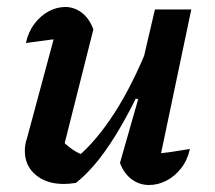

<svg xmlns="http://www.w3.org/2000/svg" viewBox="-20 -522 614 549"><path d="M247 -438 162 -101 153 -125Q169 -107 187.5 -94.5Q206 -82 224 -77L200 -72Q256 -119 308 -200Q360 -281 406 -396L419 -352Q393 -289 365 -233.5Q337 -178 308.5 -132Q280 -86 251.5 -52.5Q223 -19 197 1Q178 4 162 4Q113 4 82 -22Q51 -48 51 -91Q51 -109 57 -126L148 -464L202 -417Q161 -413 124.5 -408.5Q88 -404 54 -399Q61 -431 78.5 -454Q96 -477 119 -489.5Q142 -502 167 -502Q192 -502 213.5 -486Q235 -470 247 -438ZM323 -56 375 -238 364 -242 423 -495H527L429 -29L407 -81Q438 -83 466 -87Q494 -91 523 -96Q516 -64 498 -41Q480 -18 456 -5.5Q432 7 406 7Q379 7 357 -9Q335 -25 323 -56Z"/></svg>

Font: Piazzolla Thin
Style: Bold Italic
Weight: 700
Italic angle: -11.3°
Version: Version 2.005